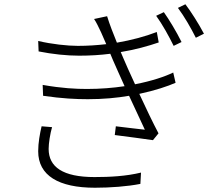

<svg xmlns="http://www.w3.org/2000/svg" viewBox="-20 -847 1040 900"><path d="M175 -255C167 -221 159 -178 159 -138C159 -24 255 33 425 33C496 33 578 27 638 15L641 -38C571 -21 495 -17 423 -17C275 -17 208 -64 208 -149C208 -175 215 -220 224 -251ZM792 -507C753 -488 691 -467 613 -452C588 -506 567 -553 557 -577L546 -603C614 -614 674 -631 724 -648L715 -697C661 -676 597 -659 528 -647C511 -689 494 -732 482 -771L421 -758C433 -740 441 -722 454 -695C461 -679 469 -660 478 -640C435 -635 391 -632 345 -632C296 -632 222 -640 159 -655L161 -606C226 -593 293 -586 351 -586C402 -586 451 -589 497 -595L510 -564C523 -535 542 -491 564 -443C511 -435 451 -430 388 -430C336 -430 271 -433 180 -449L182 -398C271 -385 337 -382 392 -382C463 -382 528 -388 585 -398C613 -338 641 -277 659 -239C627 -243 576 -248 523 -255L518 -214C579 -206 650 -197 697 -190L723 -222C698 -269 664 -340 633 -407C708 -423 767 -443 803 -459ZM712 -773C741 -733 772 -677 794 -632L831 -650C808 -697 771 -758 748 -790ZM814 -810C844 -770 876 -714 898 -670L936 -689C912 -735 873 -796 849 -827Z"/></svg>

Font: Noto Sans Japanese Light
Style: Regular
Weight: 300
Designer: Ryoko NISHIZUKA (kana & ideographs); Paul D. Hunt (Latin, Greek & Cyrillic); Wenlong ZHANG (bopomofo); Sandoll Communica
Foundry: Adobe Systems Incorporated
Version: Version 1.000;PS 1;hotconv 1.0.78;makeotf.lib2.5.61930